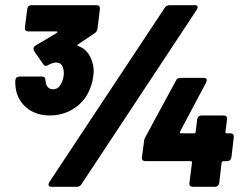

<svg xmlns="http://www.w3.org/2000/svg" viewBox="-20 -720 938 740"><path d="M341 -446Q341 -439 339 -423Q334 -389 319 -361Q299 -322 259.5 -298.5Q220 -275 172 -275Q124 -275 90.5 -298.5Q57 -322 44 -363Q38 -386 39 -410Q41 -425 55 -425H142Q155 -425 155 -411Q157 -395 160 -390Q168 -376 184 -376Q202 -376 211 -390Q222 -405 225 -426Q226 -430 226 -438Q226 -452 221 -464Q214 -479 196 -479Q184 -479 167 -470Q162 -466 156 -466Q151 -466 147 -472L111 -524Q109 -530 109 -532Q109 -539 118 -545L197 -592Q201 -594 201 -596.5Q201 -599 196 -599H89Q82 -599 78.5 -603Q75 -607 76 -614L85 -685Q86 -692 90 -696Q94 -700 101 -700H352Q359 -700 362.5 -696Q366 -692 365 -685L356 -611Q354 -598 345 -592L282 -550Q274 -545 283 -542Q321 -528 335 -483Q341 -465 341 -446ZM167 -9Q167 -12 170 -18L615 -690Q621 -700 634 -700H731Q742 -700 742 -692Q742 -690 738 -682L294 -10Q288 0 275 0H178Q167 0 167 -9ZM881 -191 872 -114Q869 -99 855 -99H841Q836 -99 834 -93L825 -15Q822 0 808 0H723Q716 0 712.5 -4Q709 -8 710 -15L720 -93Q720 -99 715 -99H540Q533 -99 529.5 -103Q526 -107 527 -114L535 -174Q535 -183 541 -193L658 -409Q662 -420 675 -420H766Q771 -420 774 -417.5Q777 -415 777 -411L775 -403L674 -213Q671 -206 678 -206H728Q734 -206 734 -212L740 -260Q741 -267 745.5 -271Q750 -275 757 -275H842Q849 -275 852.5 -271Q856 -267 855 -260L849 -212Q848 -206 854 -206H868Q875 -206 878.5 -202Q882 -198 881 -191Z"/></svg>

Font: Barlow Black
Style: Italic
Weight: 900
Italic angle: -7°
Designer: Jeremy Tribby
Foundry: Tribby Type
Version: Version 1.408